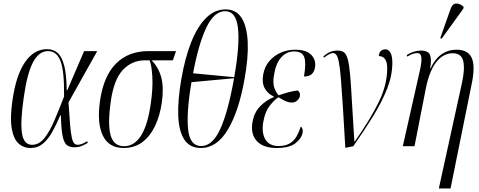

<svg xmlns="http://www.w3.org/2000/svg" viewBox="-20 -824 2702 1082"><path d="M152 10Q112 10 84 -16Q56 -42 46 -100.5Q36 -159 50 -257Q70 -399 120.5 -473Q171 -547 245 -547Q281 -547 305 -525.5Q329 -504 342 -453.5Q355 -403 356 -315H359L454 -536H528L366 -247Q371 -169 375 -121.5Q379 -74 384.5 -49.5Q390 -25 398 -16.5Q406 -8 418 -8Q430 -8 445.5 -14.5Q461 -21 471 -28L475 -19Q460 -10 441.5 -2Q423 6 399 6Q371 6 355.5 -7.5Q340 -21 332.5 -59.5Q325 -98 323 -174H320Q298 -123 275 -81.5Q252 -40 222.5 -15Q193 10 152 10ZM161 -8Q200 -8 230 -45.5Q260 -83 286.5 -145Q313 -207 341 -280Q343 -421 321.5 -478.5Q300 -536 251 -536Q199 -536 165.5 -472Q132 -408 113 -269Q94 -136 104 -72Q114 -8 161 -8Z M677 10Q594 10 560 -59Q526 -128 543 -252Q563 -395 633.5 -465.5Q704 -536 816 -536H972L954 -484H834Q873 -446 888.5 -388.5Q904 -331 892 -246Q881 -171 853.5 -113.5Q826 -56 782 -23Q738 10 677 10ZM679 0Q737 0 775 -60Q813 -120 830 -243Q842 -324 838.5 -390Q835 -456 823 -484H797Q723 -484 672 -429.5Q621 -375 604 -250Q586 -123 603.5 -61.5Q621 0 679 0Z M1112 10Q1050 10 1019 -37Q988 -84 984.5 -171Q981 -258 1002 -379Q1023 -500 1058 -587.5Q1093 -675 1141.5 -723Q1190 -771 1251 -771Q1311 -771 1341.5 -723Q1372 -675 1376 -587Q1380 -499 1358 -378Q1326 -197 1264 -93.5Q1202 10 1112 10ZM1300 -389Q1332 -572 1321 -666.5Q1310 -761 1249 -761Q1187 -761 1143 -669Q1099 -577 1068 -411ZM1114 -1Q1178 -1 1222 -98.5Q1266 -196 1299 -383L1059 -361Q1030 -190 1040 -95.5Q1050 -1 1114 -1Z M1539 10Q1463 10 1427 -29.5Q1391 -69 1403 -136Q1412 -190 1446 -225Q1480 -260 1523 -277V-280Q1490 -295 1472.5 -325.5Q1455 -356 1463 -403Q1471 -449 1498.5 -480.5Q1526 -512 1564 -528Q1602 -544 1643 -544Q1689 -544 1715 -529Q1741 -514 1750.5 -490.5Q1760 -467 1755 -443Q1751 -420 1737 -406.5Q1723 -393 1693 -393Q1706 -467 1695 -500.5Q1684 -534 1637 -534Q1594 -534 1564.5 -500.5Q1535 -467 1525 -406Q1515 -355 1527.5 -325Q1540 -295 1551 -287Q1619 -311 1658 -314Q1663 -311 1667.5 -303Q1672 -295 1670 -282Q1667 -268 1654.5 -257Q1642 -246 1624 -246Q1609 -246 1593 -252.5Q1577 -259 1549 -276Q1525 -260 1499.5 -227.5Q1474 -195 1464 -138Q1453 -77 1475 -39Q1497 -1 1551 -1Q1596 -1 1625.5 -24.5Q1655 -48 1675 -111Q1690 -101 1685 -74Q1679 -44 1645 -17Q1611 10 1539 10Z M1926 9Q1918 -131 1912 -226.5Q1906 -322 1901 -381Q1896 -440 1890 -471.5Q1884 -503 1876 -514Q1868 -525 1856 -525Q1839 -525 1806 -499L1802 -506Q1820 -522 1839 -530.5Q1858 -539 1881 -539Q1905 -539 1918.5 -529Q1932 -519 1940 -489.5Q1948 -460 1953 -403.5Q1958 -347 1963 -255Q1968 -163 1977 -26H1979Q2066 -150 2114 -248Q2162 -346 2162 -439Q2162 -475 2149.5 -491.5Q2137 -508 2115 -508Q2116 -527 2126 -536.5Q2136 -546 2152 -546Q2169 -546 2180 -527.5Q2191 -509 2191 -471Q2191 -399 2162 -325Q2133 -251 2083.5 -170.5Q2034 -90 1971 0Z M2453 238 2583 -355Q2601 -436 2590.5 -480Q2580 -524 2531 -524Q2478 -524 2438.5 -474Q2399 -424 2379 -322L2316 0H2250L2346 -426Q2358 -479 2354.5 -502Q2351 -525 2331 -525Q2322 -525 2308 -521Q2294 -517 2275 -505L2272 -514Q2313 -539 2351 -539Q2394 -539 2403.5 -514Q2413 -489 2404 -438H2406Q2432 -493 2469 -518.5Q2506 -544 2552 -544Q2617 -544 2638 -498.5Q2659 -453 2639 -355L2519 238ZM2469 -606 2461 -609 2520 -776Q2531 -805 2553 -804Q2575 -803 2593 -785L2591 -775Z"/></svg>

Font: Noto Serif Display ExtraCondensed Light
Style: Italic
Weight: 300
Width: 2
Italic angle: -12°
Designer: Monotype Design Team
Foundry: Monotype Imaging Inc.
Version: Version 2.009